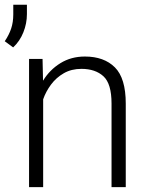

<svg xmlns="http://www.w3.org/2000/svg" viewBox="-43 -771 613 791"><path d="M292.5 -487.3Q251 -487.3 219.7 -469.2Q188.5 -451.2 167.2 -422.6Q146 -394 134.8 -361.8V0H76.7V-528.3H132.3L134.3 -438.5Q161.6 -483.4 205.8 -510.7Q250 -538.1 306.6 -538.1Q385.7 -538.1 430.4 -493.4Q475.1 -448.7 475.1 -344.2V0H416.5V-344.7Q416.5 -426.3 383.1 -456.8Q349.6 -487.3 292.5 -487.3ZM67.9 -751.5V-712.9Q67.9 -674.3 53.2 -637.7Q38.6 -601.1 11.2 -575.7L-23.4 -601.1Q-5.9 -627 2.9 -653.1Q11.7 -679.2 11.7 -711.9V-751.5Z"/></svg>

Font: Vazirmatn UI FD ExtraLight
Style: Regular
Weight: 200
Designer: Saber Rastikerdar
Foundry: Saber Rastikerdar
Version: Version 33.003